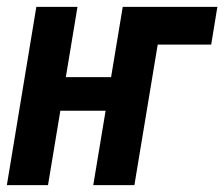

<svg xmlns="http://www.w3.org/2000/svg" viewBox="-24 -540 654 560"><path d="M-4 0 82 -520H202L168 -315H300L334 -520H610L592 -410H436L368 0H248L284 -217H152L116 0Z"/></svg>

Font: Iosevka Extrabold Extended
Style: Italic
Weight: 800
Width: 7
Italic angle: -9°
Monospace: yes
Designer: Belleve Invis
Foundry: Belleve Invis
Version: Version 32.5.0; ttfautohint (v1.8.4)